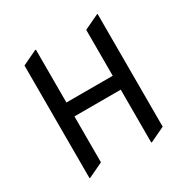

<svg xmlns="http://www.w3.org/2000/svg" viewBox="-171 -895 1026 1052"><g transform="rotate(-30 342.0 -368.5)"><path d="M97.7 9.8V-703.1L190.4 -747.1H195.3V-412.6H488.3V-703.1L581.1 -747.1H585.9V-34.2L493.2 9.8H488.3V-324.7H195.3V-34.2L102.5 9.8Z"/></g></svg>

Font: Nova Square
Style: Book
Weight: 400
Designer: Wojciech Kalinowski "wmk69" (wmk69@o2.pl)
Foundry: Wojciech Kalinowski "wmk69" (wmk69@o2.pl)
Version: Version 3.1.0; 2021-05-23